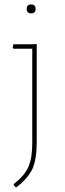

<svg xmlns="http://www.w3.org/2000/svg" viewBox="-20 -651 290 863"><path d="M100 -611Q100 -631 120 -631Q140 -631 140 -611Q140 -591 120 -591Q100 -591 100 -611ZM143 -453 145 -451V-12Q145 66 125.5 108.5Q106 151 52 192L42 182V176Q90 139 107.5 99.5Q125 60 125 -8V-432H41L37 -436L40 -452H123Z"/></svg>

Font: Alegreya Sans Thin
Style: Regular
Weight: 100
Designer: Juan Pablo del Peral
Foundry: Huerta Tipografica
Version: Version 2.007